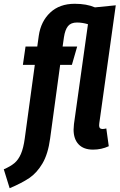

<svg xmlns="http://www.w3.org/2000/svg" viewBox="-91 -776 632 1015"><path d="M471 -97 484 -3Q445 15 401 15Q351 15 324.5 -13Q298 -41 298 -91Q298 -100 300 -120L374 -648Q344 -657 316 -657Q284 -657 268.5 -638Q253 -619 247 -579L240 -530H317L289 -433H227L174 -44Q163 38 133.5 88Q104 138 64 165Q24 192 -40 219L-71 119Q-36 104 -15 86.5Q6 69 19.5 38Q33 7 40 -45L93 -433H30L44 -530H106L114 -587Q125 -663 174.5 -709.5Q224 -756 304 -756Q367 -756 411 -737L521 -748L434 -125Q433 -121 433 -113Q433 -94 451 -94Q460 -94 471 -97Z"/></svg>

Font: Fira Sans Compressed SemiBold
Style: Italic
Weight: 600
Width: 1
Italic angle: -8°
Designer: bBox Type GmbH & Carrois Corporate GbR & Edenspiekermann AG
Foundry: bBox Type GmbH & Carrois Corporate GbR & Edenspiekermann AG
Version: Version 4.301